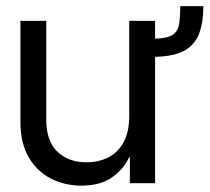

<svg xmlns="http://www.w3.org/2000/svg" viewBox="-20 -582 666 610"><path d="M552.7 -562.5H626Q626 -509.3 611.8 -473.4Q597.7 -437.5 562.5 -419.4Q527.3 -401.4 463.9 -401.4V-459Q507.3 -459 525.9 -469.7Q544.4 -480.5 548.6 -503.4Q552.7 -526.4 552.7 -562.5ZM390.6 -213.9V-515.6H472.7V0H392.6V-83H390.6Q374 -45.9 336.7 -19Q299.3 7.8 238.3 7.8Q186.5 7.8 142.3 -14.4Q98.1 -36.6 71.5 -81.8Q44.9 -127 44.9 -195.3V-515.6H127V-201.2Q127 -134.3 162.1 -100.3Q197.3 -66.4 254.9 -66.4Q292.5 -66.4 323.2 -81.5Q354 -96.7 372.3 -129.4Q390.6 -162.1 390.6 -213.9Z"/></svg>

Font: Inter Display V
Style: Regular
Weight: 400
Designer: Rasmus Andersson
Foundry: rsms
Version: Version 3.015;git-src